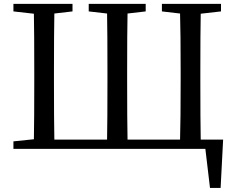

<svg xmlns="http://www.w3.org/2000/svg" viewBox="-20 -753 1187 971"><path d="M1014.6 -46.9H1108.4L1095.7 197.3H1042L1018.6 0H47.9V-38.1L151.4 -48.8Q153.3 -145.5 153.3 -338.9V-392.6Q153.3 -588.9 151.4 -683.6L47.9 -695.3V-733.4H346.7V-695.3L254.9 -684.6Q252.9 -587.9 252.9 -392.6V-338.9Q252.9 -142.6 254.9 -46.9H521.5Q523.4 -142.6 523.4 -342.8V-391.6Q523.4 -587.9 521.5 -684.6L428.7 -695.3V-733.4H716.8V-695.3L625 -684.6Q623 -588.9 623 -391.6V-342.8Q623 -144.5 625 -46.9H890.6Q893.6 -144.5 893.6 -342.8V-391.6Q893.6 -588.9 890.6 -684.6L798.8 -695.3V-733.4H1097.7V-695.3L995.1 -683.6Q993.2 -587.9 993.2 -391.6V-342.8Q993.2 -142.6 995.1 -46.9H1013.7V-47.9Z"/></svg>

Font: GenYoMin TW TTF Medium
Style: Regular
Weight: 500
Version: Version 1.300